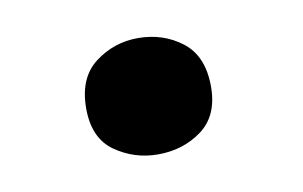

<svg xmlns="http://www.w3.org/2000/svg" viewBox="-35 -224 444 281"><g transform="rotate(-10 186.5 -83.5)"><path d="M181.6 2.4Q146.5 2.4 117.9 -17.6Q89.4 -37.6 89.4 -82Q89.4 -127.4 117.7 -148.9Q146 -170.4 181.6 -170.4Q219.2 -170.4 247.1 -148.9Q274.9 -127.4 274.9 -82Q274.9 -39.1 247.1 -18.3Q219.2 2.4 181.6 2.4Z"/></g></svg>

Font: Comme Black
Style: Regular
Weight: 900
Version: Version 1.000;gftools[0.9.27]